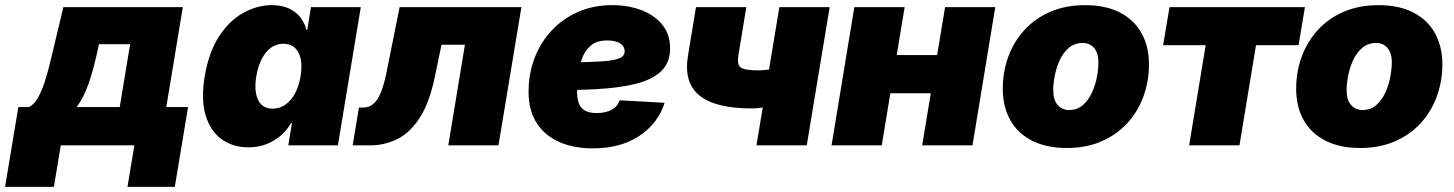

<svg xmlns="http://www.w3.org/2000/svg" viewBox="-74 -567 5672 749"><path d="M-54.2 162.1 -2.4 -149.4H37.6Q57.1 -156.7 72.5 -183.1Q87.9 -209.5 99.6 -245.1Q111.3 -280.8 120.1 -317.6Q128.9 -354.5 135.7 -382.3L173.3 -539.1H639.2L574.7 -149.4H659.7L607.9 162.1H423.3L450.2 0H163.1L136.2 162.1ZM225.1 -149.4H393.1L433.6 -394.5H311.5L309.6 -382.3Q291.5 -297.9 272 -241.9Q252.4 -186 225.1 -149.4Z M895.5 7.8Q835.4 7.8 791.5 -23.2Q747.6 -54.2 728.5 -116Q709.5 -177.7 724.6 -269.5Q740.7 -364.3 781 -425.8Q821.3 -487.3 875.5 -517.1Q929.7 -546.9 986.3 -546.9Q1025.4 -546.9 1052.7 -534.2Q1080.1 -521.5 1097.4 -499.5Q1114.7 -477.5 1121.6 -450.2H1124.5L1139.2 -539.1H1333.5L1244.1 0H1050.8L1064.9 -86.9H1061.5Q1045.4 -59.1 1020.8 -37.8Q996.1 -16.6 964.6 -4.4Q933.1 7.8 895.5 7.8ZM989.7 -143.1Q1017.1 -143.1 1039.3 -158.7Q1061.5 -174.3 1076.9 -202.6Q1092.3 -231 1098.6 -269.5Q1105 -309.1 1098.9 -337.4Q1092.8 -365.7 1075.7 -381.1Q1058.6 -396.5 1031.2 -396.5Q1004.9 -396.5 983.4 -381.1Q961.9 -365.7 947.3 -337.4Q932.6 -309.1 925.8 -269.5Q919.4 -230.5 924.8 -201.9Q930.2 -173.3 946.5 -158.2Q962.9 -143.1 989.7 -143.1Z M1301.8 0 1326.2 -147.5H1344.2Q1360.4 -147.5 1373.5 -155.3Q1386.7 -163.1 1397.7 -179.4Q1408.7 -195.8 1417.5 -221.7Q1426.3 -247.6 1433.6 -283.7L1484.9 -539.1H1960L1870.6 0H1674.8L1739.7 -392.6H1648.4L1621.6 -264.2Q1600.1 -162.6 1562 -105.2Q1523.9 -47.9 1474.9 -23.9Q1425.8 0 1370.6 0Z M2238.3 11.7Q2159.2 11.7 2101.6 -15.9Q2043.9 -43.5 2014.4 -95.9Q1984.9 -148.4 1988.3 -222.7Q1990.2 -289.1 2014.2 -347.7Q2038.1 -406.2 2080.8 -450.9Q2123.5 -495.6 2182.6 -521.2Q2241.7 -546.9 2314.5 -546.9Q2376.5 -546.9 2427.7 -527.6Q2479 -508.3 2509.5 -470.7Q2540 -433.1 2540 -378.9Q2540 -322.3 2505.1 -289.1Q2470.2 -255.9 2405 -239.7Q2339.8 -223.6 2248.8 -219Q2157.7 -214.4 2044.9 -214.4L2063 -323.2Q2160.2 -323.2 2219.5 -325Q2278.8 -326.7 2309.8 -331.5Q2340.8 -336.4 2351.8 -345Q2362.8 -353.5 2362.8 -366.2Q2362.8 -386.7 2345 -397.9Q2327.1 -409.2 2293.9 -409.2Q2253.4 -409.2 2230 -388.7Q2206.5 -368.2 2195.8 -336.9Q2185.1 -305.7 2181.6 -273.4Q2178.2 -241.2 2177.7 -217.8Q2176.3 -190.9 2181.9 -170.2Q2187.5 -149.4 2204.3 -137.7Q2221.2 -126 2253.9 -126Q2288.6 -126 2312.3 -138.9Q2335.9 -151.9 2343.3 -175.8L2518.6 -166Q2493.7 -86.4 2420.9 -37.4Q2348.1 11.7 2238.3 11.7Z M2859.9 -144Q2716.3 -144 2654.3 -194.8Q2592.3 -245.6 2609.9 -350.1L2641.1 -539.1H2837.4L2806.6 -352.1Q2800.3 -315.4 2815.4 -304Q2830.6 -292.5 2884.3 -292.5Q2910.2 -292.5 2942.4 -298.8Q2974.6 -305.2 3017.6 -318.8L2993.2 -170.4Q2983.4 -165 2958.5 -158.7Q2933.6 -152.3 2906 -148.2Q2878.4 -144 2859.9 -144ZM2877 0 2966.3 -539.1H3162.6L3073.2 0Z M3639.6 -352.1 3615.2 -203.1H3341.8L3366.2 -352.1ZM3455.1 -539.1 3365.7 0H3169.9L3258.8 -539.1ZM3808.6 -539.1 3719.7 0H3523.4L3612.8 -539.1Z M4087.4 10.3Q4007.8 10.3 3951.9 -18.3Q3896 -46.9 3866.9 -98.9Q3837.9 -150.9 3837.9 -220.7Q3837.9 -287.6 3859.6 -346.4Q3881.3 -405.3 3923.1 -450.7Q3964.8 -496.1 4024.4 -521.5Q4084 -546.9 4159.2 -546.9Q4238.8 -546.9 4294.2 -518.6Q4349.6 -490.2 4378.9 -438.2Q4408.2 -386.2 4408.2 -316.4Q4408.2 -251 4387 -191.9Q4365.7 -132.8 4324.5 -87.4Q4283.2 -42 4223.6 -15.9Q4164.1 10.3 4087.4 10.3ZM4096.2 -137.7Q4127.9 -137.7 4149.9 -156.7Q4171.9 -175.8 4185.5 -205.3Q4199.2 -234.9 4205.1 -266.8Q4210.9 -298.8 4210.9 -323.7Q4210.9 -349.1 4203.1 -365.7Q4195.3 -382.3 4181.6 -390.9Q4168 -399.4 4150.4 -399.4Q4118.2 -399.4 4095.9 -380.6Q4073.7 -361.8 4060.3 -332.8Q4046.9 -303.7 4040.8 -272.2Q4034.7 -240.7 4034.7 -214.8Q4034.7 -177.2 4052 -157.5Q4069.3 -137.7 4096.2 -137.7Z M4564.9 0 4629.4 -390.6H4463.4L4488.3 -539.1H5016.6L4991.7 -390.6H4825.7L4761.2 0Z M5231.9 10.3Q5152.3 10.3 5096.4 -18.3Q5040.5 -46.9 5011.5 -98.9Q4982.4 -150.9 4982.4 -220.7Q4982.4 -287.6 5004.2 -346.4Q5025.9 -405.3 5067.6 -450.7Q5109.4 -496.1 5168.9 -521.5Q5228.5 -546.9 5303.7 -546.9Q5383.3 -546.9 5438.7 -518.6Q5494.1 -490.2 5523.4 -438.2Q5552.7 -386.2 5552.7 -316.4Q5552.7 -251 5531.5 -191.9Q5510.3 -132.8 5469 -87.4Q5427.7 -42 5368.2 -15.9Q5308.6 10.3 5231.9 10.3ZM5240.7 -137.7Q5272.5 -137.7 5294.4 -156.7Q5316.4 -175.8 5330.1 -205.3Q5343.8 -234.9 5349.6 -266.8Q5355.5 -298.8 5355.5 -323.7Q5355.5 -349.1 5347.7 -365.7Q5339.8 -382.3 5326.2 -390.9Q5312.5 -399.4 5294.9 -399.4Q5262.7 -399.4 5240.5 -380.6Q5218.3 -361.8 5204.8 -332.8Q5191.4 -303.7 5185.3 -272.2Q5179.2 -240.7 5179.2 -214.8Q5179.2 -177.2 5196.5 -157.5Q5213.9 -137.7 5240.7 -137.7Z"/></svg>

Font: Inter 18pt Black
Style: Italic
Weight: 900
Italic angle: -9.3988°
Designer: Rasmus Andersson
Foundry: rsms
Version: Version 4.001;git-66647c0bb